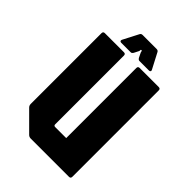

<svg xmlns="http://www.w3.org/2000/svg" viewBox="-231 -904 1008 1008"><g transform="rotate(45 272.5 -400.0)"><path d="M188.5 0Q176.5 0 168.5 -8.5L68.5 -108.5Q60 -116.5 60 -128.5V-654Q60 -666.5 72.5 -666.5H214Q226.5 -666.5 226.5 -654V-143.5Q226.5 -133.5 236.5 -133.5H318.5V-654Q318.5 -666.5 331 -666.5H472.5Q485 -666.5 485 -654V-12.5Q485 0 472.5 0ZM169 -691.5Q162.5 -691.5 160 -695.5Q157.5 -699.5 160.5 -705.5L205 -791.5Q209 -800 220 -800H323Q334 -800 338 -791.5L383 -705.5Q386.5 -699.5 383.8 -695.5Q381 -691.5 375 -691.5H304Q296.5 -691.5 290.5 -701.5L277.5 -728L275 -739H268L266.5 -728L253 -701.5Q247.5 -691.5 240 -691.5Z"/></g></svg>

Font: Jaro
Style: Regular
Weight: 400
Designer: Agyei Archer, Celine Hurka, Mirko Velimirović
Version: Version 1.000